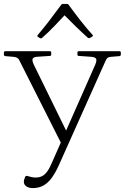

<svg xmlns="http://www.w3.org/2000/svg" viewBox="-55 -750 638 982"><path d="M113 212Q92 212 79.5 203Q67 194 67 180Q67 172 69.5 166Q72 160 74 154Q78 148 85 150Q95 153 105.5 155.5Q116 158 127 158Q146 158 160 151Q174 144 186.5 127Q199 110 211 81L432 -419Q442 -443 435.5 -451Q429 -459 404 -460L348 -464Q341 -464 341 -471V-481Q341 -488 348 -488H556Q563 -488 563 -481V-471Q563 -464 556 -463L509 -459Q500 -458 494.5 -453.5Q489 -449 485 -439L246 95Q227 137 207.5 162.5Q188 188 165 200Q142 212 113 212ZM43 -443Q40 -450 33 -454Q26 -458 17 -459L-28 -463Q-35 -464 -35 -471V-481Q-35 -488 -28 -488H200Q207 -488 207 -481V-471Q207 -464 200 -464L141 -460Q116 -459 112 -449.5Q108 -440 119 -417L295 -58L266 -1ZM139 -561Q134 -566 138 -571Q167 -605 195.5 -642Q224 -679 257 -724Q261 -730 268 -730H286Q294 -730 297 -724Q330 -679 359 -642Q388 -605 418 -572Q423 -567 417 -563Q414 -561 411.5 -559.5Q409 -558 405 -556Q398 -553 393 -558Q364 -584 331.5 -615.5Q299 -647 265 -682H285Q252 -647 221.5 -615Q191 -583 161 -557Q156 -552 149 -555Q146 -557 144 -558.5Q142 -560 139 -561Z"/></svg>

Font: Hahmlet ExtraLight
Style: Regular
Weight: 250
Designer: Minjoo Ham & Mark Frömberg
Foundry: hypertype
Version: Version 1.002